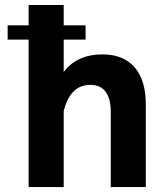

<svg xmlns="http://www.w3.org/2000/svg" viewBox="-20 -758 664 778"><path d="M326.8 -655.3H11V-597.6H326.8ZM238.1 0V-737.8H96V0ZM570.8 -335.5Q570.8 -432.8 525.5 -485.2Q480.3 -537.6 394.7 -537.6Q307.5 -537.6 255.9 -486.7Q204.4 -435.8 181.7 -328L237.6 -305.1Q249.9 -358.4 277 -386.3Q304 -414.1 346.7 -414.1Q387 -414.1 407.9 -386.3Q428.8 -358.5 428.8 -305.2V0H570.8Z"/></svg>

Font: Estedad-FD VF
Style: Regular
Weight: 100
Designer: Amin Abedi
Version: Version 7.3